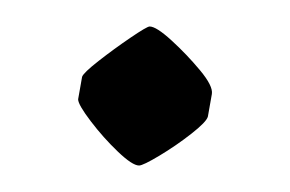

<svg xmlns="http://www.w3.org/2000/svg" viewBox="-20 -392 219 145"><path d="M42 -334Q43 -337 54.5 -346Q66 -355 78.5 -363.5Q91 -372 93 -372Q98 -372 109.5 -361.5Q121 -351 131 -339Q141 -327 140 -321L137 -304Q136 -300 124.5 -291Q113 -282 100.5 -274.5Q88 -267 85 -267Q80 -267 69 -277.5Q58 -288 48.5 -300.5Q39 -313 39 -317Z"/></svg>

Font: Grenze Gotisch Light
Style: Regular
Weight: 300
Designer: Renata Polastri
Foundry: Omnibus-Type
Version: Version 1.001